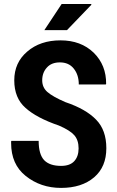

<svg xmlns="http://www.w3.org/2000/svg" viewBox="-20 -922 582 953"><path d="M370.1 -185.5Q370.1 -226.6 348.6 -251Q327.1 -275.4 272.5 -298.8Q161.1 -336.9 106.4 -386.7Q50.8 -435.5 50.8 -523.4Q50.8 -611.3 115.2 -666Q179.7 -721.7 280.3 -721.7Q381.8 -721.7 445.3 -660.2Q507.8 -598.6 506.8 -504.9Q505.9 -503.9 504.9 -502.9Q471.7 -502.9 371.1 -502.9Q371.1 -550.8 345.7 -582Q321.3 -612.3 277.3 -612.3Q235.4 -612.3 212.9 -586.9Q189.5 -561.5 189.5 -523.4Q189.5 -488.3 214.8 -465.8Q241.2 -442.4 304.7 -415Q406.2 -380.9 457 -328.1Q507.8 -276.4 507.8 -186.5Q507.8 -93.8 447.3 -42Q385.7 10.7 283.2 10.7Q181.6 10.7 107.4 -48.8Q35.2 -106.4 35.2 -211.9Q35.2 -215.8 35.2 -218.8Q35.2 -219.7 36.1 -222.7Q70.3 -222.7 171.9 -222.7Q171.9 -156.2 199.2 -127Q226.6 -98.6 283.2 -98.6Q327.1 -98.6 348.6 -122.1Q370.1 -145.5 370.1 -185.5ZM286.1 -902.3Q323.2 -902.3 432.6 -902.3Q432.6 -901.4 433.6 -898.4Q403.3 -867.2 312.5 -772.5Q284.2 -772.5 200.2 -772.5Q221.7 -804.7 286.1 -902.3Z"/></svg>

Font: Noto Sans Hebrew DECATHLON 
Style: Bold
Weight: 400
Designer: Monotype Design Team
Version: Version 2.000;GOOG;noto-fonts:20170220:a8a215d2e889